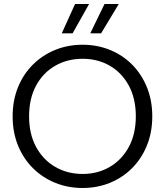

<svg xmlns="http://www.w3.org/2000/svg" viewBox="-20 -930 821 957"><path d="M424 -910 342 -764H288L354 -910ZM572 -910 484 -764H430L501 -910ZM392 7Q318 7 254.5 -19Q191 -45 143.5 -92.5Q96 -140 69.5 -205.5Q43 -271 43 -350Q43 -429 69.5 -494.5Q96 -560 143.5 -607.5Q191 -655 254.5 -681Q318 -707 392 -707Q465 -707 528.5 -681Q592 -655 639 -607.5Q686 -560 712.5 -494.5Q739 -429 739 -350Q739 -271 712.5 -205.5Q686 -140 639 -92.5Q592 -45 528.5 -19Q465 7 392 7ZM392 -63Q467 -63 527 -98Q587 -133 622 -197.5Q657 -262 657 -350Q657 -439 622 -503.5Q587 -568 527 -602.5Q467 -637 392 -637Q316 -637 255.5 -602.5Q195 -568 160 -503.5Q125 -439 125 -350Q125 -262 160 -197.5Q195 -133 255.5 -98Q316 -63 392 -63Z"/></svg>

Font: Albert Sans
Style: Regular
Weight: 400
Designer: Andreas Rasmussen
Foundry: a.Foundry
Version: Version 1.025